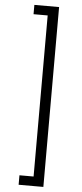

<svg xmlns="http://www.w3.org/2000/svg" viewBox="-70 -970 507 1191"><g transform="rotate(5 183.5 -374.0)"><path d="M248 -934V186H94V127H182V-876H94V-934Z"/></g></svg>

Font: Parkinsans Light Light
Style: Regular
Weight: 300
Version: Version 1.000